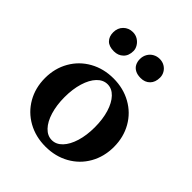

<svg xmlns="http://www.w3.org/2000/svg" viewBox="-183 -746 868 868"><g transform="rotate(45 250.5 -312.0)"><path d="M30.3 -207Q30.3 -269 58.8 -318.8Q87.4 -368.7 137.7 -396.7Q188.1 -424.8 251 -424.8Q313.9 -424.8 364.2 -396.7Q414.6 -368.7 442.9 -318.8Q471.2 -269 471.2 -207Q471.2 -144.5 442.9 -94.7Q414.6 -44.9 364.2 -16.8Q313.9 11.2 251 11.2Q188.1 11.2 137.7 -16.8Q87.4 -44.9 58.8 -94.7Q30.3 -144.5 30.3 -207ZM347.2 -208.6Q347.2 -259.8 334.8 -300.5Q322.3 -341.2 300.3 -364.2Q278.3 -387.2 250.5 -387.2Q222.7 -387.2 200.6 -364.2Q178.6 -341.1 166.2 -300.4Q153.8 -259.6 153.8 -208.4Q153.8 -157.2 166.2 -116.5Q178.6 -75.8 200.6 -52.8Q222.6 -29.8 250.5 -29.8Q278.3 -29.8 300.3 -52.8Q322.3 -75.9 334.8 -116.6Q347.2 -157.3 347.2 -208.6ZM102.1 -570.8Q102.1 -599.1 120.1 -616.9Q138.2 -634.8 165 -634.8Q182.6 -634.8 196.8 -626Q210.9 -617.2 219 -603.5Q227.1 -589.8 227.1 -576.2Q227.1 -545.9 209.5 -529.1Q191.9 -512.2 165 -512.2Q133.3 -512.2 117.7 -528.3Q102.1 -544.4 102.1 -570.8ZM272.9 -570.8Q272.9 -589.4 281.5 -604Q290 -618.7 304.4 -626.7Q318.8 -634.8 335.9 -634.8Q354 -634.8 367.9 -626.5Q381.8 -618.2 389.4 -604.7Q397 -591.3 397 -576.2Q397 -545.9 380.1 -529.1Q363.3 -512.2 335.9 -512.2Q314.9 -512.2 300.8 -519.8Q286.6 -527.3 279.8 -540.5Q272.9 -553.7 272.9 -570.8Z"/></g></svg>

Font: Junicode Two Beta VF
Style: Regular
Weight: 400
Designer: Peter S. Baker
Foundry: Briery Creek Software
Version: Version 1.031 beta; ttfautohint (v1.8.1.43-b0c9)